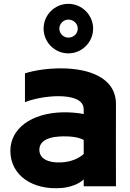

<svg xmlns="http://www.w3.org/2000/svg" viewBox="-20 -906 676 1000"><path d="M465 -757C465 -828 407 -886 336 -886C265 -886 207 -828 207 -757C207 -686 265 -628 336 -628C407 -628 465 -686 465 -757ZM385 -757C385 -731 363 -710 336 -710C311 -710 289 -731 289 -757C289 -783 311 -804 336 -804C363 -804 385 -783 385 -757ZM416 28V64H584C584 -82 583 -222 584 -362C585 -504 439 -550 297 -550C228 -550 160 -540 110 -524V-374C159 -393 226 -405 284 -405C356 -405 416 -387 416 -337V-312C387 -318 344 -322 306 -321C141 -317 34 -235 34 -121C34 8 150 86 303 73C348 69 394 51 416 28ZM416 -177V-104C388 -79 349 -63 298 -60C228 -57 185 -81 185 -126C185 -164 218 -191 289 -195C339 -198 388 -193 416 -177Z"/></svg>

Font: LINE Seed JP App_OTF ExtraBold
Style: Regular
Weight: 800
Designer: LINE & Fontrix & Fontworks
Version: Version 1.013